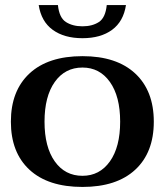

<svg xmlns="http://www.w3.org/2000/svg" viewBox="-20 -729 652 759"><path d="M133 -709H209Q214 -659 240.5 -642Q267 -625 306 -625Q345 -625 371 -642Q397 -659 402 -709H478Q468 -644 423 -611Q378 -578 306 -578Q234 -578 188.5 -611Q143 -644 133 -709ZM23 -248Q23 -370 96.5 -438.5Q170 -507 306 -507Q441 -507 514.5 -438.5Q588 -370 588 -248Q588 -126 514.5 -58Q441 10 306 10Q170 10 96.5 -58Q23 -126 23 -248ZM455 -248Q455 -348 414.5 -405Q374 -462 306 -462Q237 -462 196.5 -405Q156 -348 156 -248Q156 -148 196.5 -91Q237 -34 306 -34Q374 -34 414.5 -91Q455 -148 455 -248Z"/></svg>

Font: Trirong SemiBold
Style: Regular
Weight: 600
Designer: Katatrad Team
Foundry: CadsonDemak
Version: Version 1.000